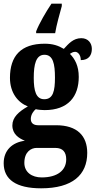

<svg xmlns="http://www.w3.org/2000/svg" viewBox="-27 -786 518 1041"><path d="M169 -616V-606H272C279 -650 297 -713 308 -753V-766H252C223 -723 185 -658 169 -616ZM196 235C366 235 446 162 446 43C446 -49 392 -107 277 -107H180C158 -107 140 -116 140 -141C140 -165 156 -186 167 -194C177 -191 203 -189 215 -189C343 -189 400 -263 400 -369C400 -429 379 -467 352 -494C360 -499 368 -505 381 -505C393 -505 411 -491 411 -460C456 -460 471 -489 471 -521C471 -552 451 -579 414 -579C370 -579 345 -549 319 -521C289 -539 259 -549 215 -549C86 -549 27 -482 27 -364C27 -283 70 -230 124 -209C75 -181 40 -150 40 -106C40 -59 75 -36 108 -23C39 -14 -7 29 -7 99C-7 187 60 235 196 235ZM213 -248C168 -248 156 -294 156 -364C156 -437 168 -489 214 -489C261 -489 271 -439 271 -365C271 -293 261 -248 213 -248ZM199 176C146 176 105 148 105 97C105 35 144 16 171 16H273C314 16 332 39 332 78C332 137 285 176 199 176Z"/></svg>

Font: Noto Serif Lao ExtraCondensed ExtraBold
Style: Regular
Weight: 800
Width: 2
Designer: Monotype Design Team
Foundry: Monotype Imaging Inc.
Version: Version 2.003